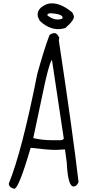

<svg xmlns="http://www.w3.org/2000/svg" viewBox="-20 -1108 519 1159"><path d="M309.6 -908.2Q324.2 -908.2 337.9 -879.9L335 -865.2Q419.9 -303.7 454.1 -9.8Q444.3 17.6 423.8 17.6Q389.6 17.6 382.8 -128.9L372.1 -206.1L318.4 -203.1Q267.6 -203.1 165 -215.8Q92.8 31.2 66.4 31.2H64.5Q33.2 22.5 33.2 0Q112.3 -193.4 205.1 -662.1Q245.1 -806.6 278.3 -895.5Q292 -908.2 309.6 -908.2ZM180.7 -274.4Q234.4 -261.7 293.9 -261.7H346.7Q357.4 -261.7 365.2 -270.5L293.9 -745.1H292Q272.5 -714.8 235.4 -532.2ZM425.8 -1011.7Q430.7 -987.3 375 -939.5L361.3 -935.5Q289.1 -918.9 220.7 -981.4L209 -1004.9Q196.3 -1058.6 268.6 -1085Q335 -1100.6 417 -1032.2ZM282.2 -1028.3 269.5 -1024.4 265.6 -1017.6 266.6 -1014.6Q307.6 -983.4 344.7 -992.2L356.4 -995.1L357.4 -1004.9Q352.5 -1024.4 282.2 -1028.3Z"/></svg>

Font: Sue Ellen Francisco 
Style: Regular
Weight: 400
Designer: Kimberly Geswein
Foundry: Kimberly Geswein
Version: Version 1.002 2007